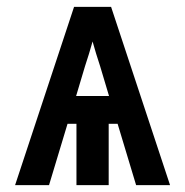

<svg xmlns="http://www.w3.org/2000/svg" viewBox="-20 -540 540 560"><path d="M24 0 196 -520H304L476 0H377L323 -179H297V0H203V-179H177L123 0ZM202 -260H298L272 -347Q266 -365 260.5 -383Q255 -401 250 -419Q245 -401 239.5 -383Q234 -365 228 -347Z"/></svg>

Font: Iosevka Custom
Style: Bold
Weight: 700
Monospace: yes
Designer: Belleve Invis
Foundry: Belleve Invis
Version: Version 30.3.3; ttfautohint (v1.8.3)